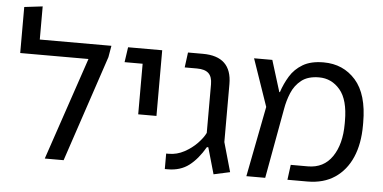

<svg xmlns="http://www.w3.org/2000/svg" viewBox="-52 -859 1922 964"><g transform="rotate(5 909.5 -377.5)"><path d="M126 -593H487L477 -535L298 0H203L378 -517H34V-749L126 -760Z M651 -262V-517H560L571 -593H743V-262Z M1054 5 1016 -128H1009Q973 -66 929.5 -33Q886 0 823 0H808V-78H821Q862 -78 899 -98Q936 -118 963 -146Q990 -174 1002 -199V-444Q1002 -482 983.5 -499.5Q965 -517 925 -517H863L873 -593H948Q1094 -593 1094 -453V-161L1136 -13Z M1219 0 1288 -355 1206 -593H1298L1347 -435H1350Q1364 -478 1387.5 -516.5Q1411 -555 1451.5 -579Q1492 -603 1556 -603Q1655 -603 1717.5 -532.5Q1780 -462 1780 -319V-305Q1780 -212 1750.5 -144Q1721 -76 1664.5 -38Q1608 0 1526 0H1426L1436 -76H1522Q1602 -76 1645 -139Q1688 -202 1688 -305V-319Q1688 -426 1645.5 -476Q1603 -526 1540 -526Q1484 -526 1451 -500Q1418 -474 1401.5 -434Q1385 -394 1378 -352L1314 0Z"/></g></svg>

Font: Go Noto Current
Style: Regular
Weight: 400
Designer: Monotype Design Team
Foundry: Monotype Imaging Inc.
Version: Version 2.007; ttfautohint (v1.8) -l 8 -r 50 -G 200 -x 14 -D